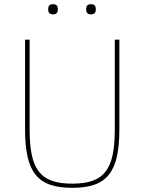

<svg xmlns="http://www.w3.org/2000/svg" viewBox="-20 -888 692 920"><path d="M234 -819C251 -819 257 -829 257 -840V-847C257 -858 251 -868 234 -868C217 -868 211 -858 211 -847V-840C211 -829 217 -819 234 -819ZM416 -819C433 -819 439 -829 439 -840V-847C439 -858 433 -868 416 -868C399 -868 393 -858 393 -847V-840C393 -829 399 -819 416 -819ZM100 -698V-270C100 -63 158 12 326 12C494 12 552 -63 552 -270V-698H530V-268C530 -78 482 -8 326 -8C170 -8 122 -78 122 -268V-698Z"/></svg>

Font: IBM Plex Thai Looped Thin
Style: Regular
Weight: 100
Designer: Mike Abbink, Paul van der Laan, Pieter van Rosmalen, Ben Mitchell, Mark Frömberg
Foundry: Bold Monday
Version: Version 1.0